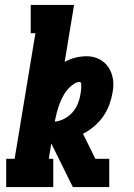

<svg xmlns="http://www.w3.org/2000/svg" viewBox="-20 -755 540 775"><path d="M5 0V-114H39L123 -621H104V-735H279L241 -505Q262 -517 285 -522.5Q308 -528 330 -528Q357 -528 380 -516.5Q403 -505 417 -484.5Q431 -464 435.5 -438Q440 -412 435 -385Q431 -360 422 -334.5Q413 -309 397.5 -286.5Q382 -264 360.5 -245.5Q339 -227 315 -215L365 -114H421V-1L422 0H274L187 -176L177 -114H195V0ZM201 -264Q221 -266 240 -276Q259 -286 273 -302Q287 -318 294.5 -337Q302 -356 305 -376Q306 -382 307 -389Q308 -396 308 -402.5Q308 -409 307.5 -416.5Q307 -424 301 -424Q291 -424 282 -418.5Q273 -413 265 -406Q257 -399 250.5 -391Q244 -383 239 -374.5Q234 -366 229.5 -357Q225 -348 221.5 -338.5Q218 -329 215 -320Q212 -311 209.5 -301.5Q207 -292 205 -282.5Q203 -273 201 -264Z"/></svg>

Font: Iosevka Curly Slab Heavy
Style: Italic
Weight: 900
Italic angle: -9°
Monospace: yes
Designer: Belleve Invis
Foundry: Belleve Invis
Version: Version 22.1.2; ttfautohint (v1.8.4)